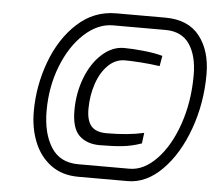

<svg xmlns="http://www.w3.org/2000/svg" viewBox="-52 -789 952 846"><g transform="rotate(5 424.0 -366.0)"><path d="M104 -270Q104 -383 143.5 -490Q183 -597 256.5 -664.5Q330 -732 428 -732H645Q747 -732 797.5 -667.5Q848 -603 848 -499Q848 -371 806.5 -256Q765 -141 695 -70.5Q625 0 543 0H325Q252 0 202.5 -37Q153 -74 128.5 -135Q104 -196 104 -270ZM546 -55Q609 -55 666 -114Q723 -173 757.5 -273Q792 -373 792 -490Q792 -576 757.5 -627Q723 -678 650 -678H419Q352 -678 292 -623Q232 -568 196 -476Q160 -384 160 -278Q160 -179 199 -117Q238 -55 320 -55ZM282 -290Q282 -367 308 -434.5Q334 -502 379 -542.5Q424 -583 476 -583Q511 -583 561 -578Q611 -573 647 -563L639 -517Q598 -523 554.5 -526Q511 -529 485 -529Q443 -529 410.5 -497Q378 -465 360.5 -412.5Q343 -360 343 -302Q343 -250 364 -226Q385 -202 432 -202Q527 -202 597 -218L591 -171Q549 -156 507 -151.5Q465 -147 406 -147Q349 -147 315.5 -179Q282 -211 282 -290Z"/></g></svg>

Font: Exo Medium
Style: Italic
Weight: 500
Italic angle: -9°
Designer: Natanael Gama
Foundry: Natanael Gama
Version: Version 1.500; ttfautohint (v1.6)